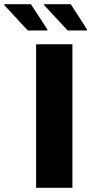

<svg xmlns="http://www.w3.org/2000/svg" viewBox="-102 -900 439 920"><path d="M71 0V-688H245V0ZM315 -754H222L109 -876V-880H237L315 -759ZM125 -754H31L-82 -876V-880H46L125 -759Z"/></svg>

Font: Saira
Style: Bold
Weight: 700
Designer: Hector Gatti with collaboration of the Omnibus-Type team
Foundry: Omnibus-Type
Version: Version 1.100; ttfautohint (v1.8.3)